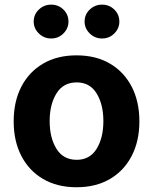

<svg xmlns="http://www.w3.org/2000/svg" viewBox="-20 -789 654 820"><path d="M306.8 10.7Q224.1 10.7 163.9 -24.7Q103.7 -60 71 -123.4Q38.4 -186.8 38.4 -270.6Q38.4 -355.1 71 -418.5Q103.7 -481.9 163.9 -517.2Q224.1 -552.6 306.8 -552.6Q389.6 -552.6 449.8 -517.2Q509.9 -481.9 542.6 -418.5Q575.3 -355.1 575.3 -270.6Q575.3 -186.8 542.6 -123.4Q509.9 -60 449.8 -24.7Q389.6 10.7 306.8 10.7ZM307.5 -106.5Q363.6 -106.5 392.6 -153.4Q421.5 -200.3 421.5 -271.7Q421.5 -343 392.6 -390.1Q363.6 -437.1 307.5 -437.1Q250.4 -437.1 221.2 -390.1Q192.1 -343 192.1 -271.7Q192.1 -200.3 221.2 -153.4Q250.4 -106.5 307.5 -106.5ZM198.5 -624.6Q168 -624.6 146 -646.1Q123.9 -667.6 123.9 -696.7Q123.9 -727.3 146 -748.2Q168 -769.2 198.5 -769.2Q229.4 -769.2 250.9 -748.2Q272.4 -727.3 272.4 -696.7Q272.4 -667.6 250.9 -646.1Q229.4 -624.6 198.5 -624.6ZM415.8 -624.6Q385.3 -624.6 363.3 -646.1Q341.3 -667.6 341.3 -696.7Q341.3 -727.3 363.3 -748.2Q385.3 -769.2 415.8 -769.2Q446.7 -769.2 468.2 -748.2Q489.7 -727.3 489.7 -696.7Q489.7 -667.6 468.2 -646.1Q446.7 -624.6 415.8 -624.6Z"/></svg>

Font: Inter UI
Style: Bold
Weight: 700
Designer: Rasmus Andersson
Foundry: rsms
Version: 3.2;8d6f07862